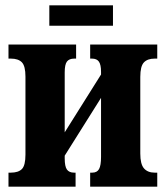

<svg xmlns="http://www.w3.org/2000/svg" viewBox="-20 -704 625 724"><path d="M166 -684H406V-607H166ZM12 -53H21Q49 -53 62.5 -66.5Q76 -80 76 -121V-415Q76 -455 62.5 -469Q49 -483 21 -483H12V-536H267V-483H260Q241 -483 232.5 -472Q224 -461 224 -431V-205L361 -423V-433Q361 -460 353 -471.5Q345 -483 327 -483H320V-536H573V-483H563Q536 -483 522.5 -468.5Q509 -454 509 -414V-125Q509 -85 523 -69Q537 -53 563 -53H573V0H320V-53H328Q346 -53 353.5 -66.5Q361 -80 361 -112V-335L224 -117V-107Q224 -76 232.5 -64.5Q241 -53 259 -53H265V0H12Z"/></svg>

Font: Noto Serif CondExtraBold
Style: Regular
Weight: 800
Width: 3
Designer: Monotype Design Team
Foundry: Monotype Imaging Inc.
Version: Version 1.001